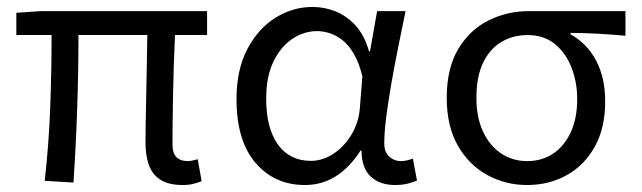

<svg xmlns="http://www.w3.org/2000/svg" viewBox="-20 -518 1840 550"><path d="M502.6 12Q464.6 12 441.3 -2Q417.9 -16 407.3 -43.4Q396.8 -70.7 396.8 -110.3Q396.8 -129 397.3 -163.9Q397.8 -198.7 398.8 -242.7Q399.8 -286.6 400.6 -332.2Q401.4 -377.8 402 -417.8H204.8Q204.8 -316.1 201.2 -209Q197.6 -101.8 190.4 4.9L108.1 0Q120.2 -107.8 124 -213.8Q127.8 -319.7 127.8 -417.8H26.8V-481.4L96.4 -486.1H573.2V-417.8H481.3Q479.3 -376.8 477.8 -329.6Q476.3 -282.5 475.5 -237.4Q474.7 -192.2 474.4 -157.1Q474.1 -121.9 474.1 -104.3Q474.1 -79.3 485.3 -67.9Q496.4 -56.5 519.3 -56.5Q524.3 -56.5 530.3 -58Q536.2 -59.5 546.4 -61.7L557.6 1.1Q547.1 5.2 534.1 8.6Q521.1 12 502.6 12Z M853.5 12Q766.4 12 711.9 -51.5Q657.5 -115.1 657.5 -234.2Q657.5 -318.1 688.3 -376.9Q719 -435.7 768.7 -466.9Q818.3 -498.1 875.4 -498.1Q908.4 -498.1 940.2 -485.8Q971.9 -473.5 997.6 -446Q1023.4 -418.4 1037.2 -370.9H1039.9L1060.3 -486.1H1141.8Q1131.8 -438.1 1121.2 -385.6Q1110.7 -333.1 1101.6 -281.8Q1092.6 -230.4 1086.7 -185.4Q1080.8 -140.4 1080.8 -106.8Q1080.8 -82.4 1095 -69.5Q1109.1 -56.5 1128.8 -56.5Q1137.1 -56.5 1146 -58.6Q1155 -60.7 1162.7 -63.7L1174.5 -0.9Q1164.6 3.5 1148.8 7.8Q1133 12 1111.4 12Q1068.4 12 1042.2 -12.1Q1015.9 -36.2 1015.6 -86.8H1012.9Q949.6 12 853.5 12ZM870.2 -57.2Q904.5 -57.2 935.5 -77.7Q966.4 -98.3 987 -132.7Q1007.5 -167.1 1010.8 -207.9L1018 -299.5Q1008.3 -339.1 993 -364.8Q977.7 -390.4 959.6 -404.1Q941.4 -417.9 923 -423.4Q904.7 -428.9 888.1 -428.9Q851.3 -428.9 817.9 -407Q784.6 -385 763.5 -342.1Q742.5 -299.2 742.5 -234.9Q742.5 -150.9 776.2 -104Q810 -57.2 870.2 -57.2Z M1489.6 12Q1428 12 1375.4 -16.9Q1322.8 -45.7 1291.2 -101.5Q1259.7 -157.2 1259.7 -237.7Q1259.7 -323 1293 -378.2Q1326.3 -433.3 1379.8 -459.7Q1433.3 -486.1 1493.8 -486.1H1771.7V-415.6Q1729.8 -419.4 1692.9 -421.4Q1656 -423.5 1614.2 -423.8V-419.8Q1661.2 -393.9 1687.4 -344.8Q1713.6 -295.8 1713.6 -227.4Q1713.6 -151.7 1684 -98.2Q1654.4 -44.6 1603.6 -16.3Q1552.9 12 1489.6 12ZM1490.3 -56.5Q1532.5 -56.5 1564.7 -78.1Q1596.9 -99.8 1615.2 -139.6Q1633.4 -179.4 1633.4 -234Q1633.4 -282.6 1617.1 -324.6Q1600.7 -366.6 1569.2 -392.1Q1537.6 -417.6 1491.6 -417.6Q1449.7 -417.6 1416.4 -397.9Q1383.1 -378.2 1363.9 -338.3Q1344.7 -298.4 1344.7 -237.7Q1344.7 -182 1363.6 -141.3Q1382.4 -100.5 1415.5 -78.5Q1448.5 -56.5 1490.3 -56.5Z"/></svg>

Font: Source Code Pro ExtraLight
Style: Regular
Weight: 200
Monospace: yes
Designer: Paul D. Hunt, Teo Tuominen
Foundry: Adobe
Version: Version 1.026;hotconv 1.1.0;makeotfexe 2.6.0